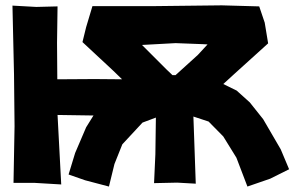

<svg xmlns="http://www.w3.org/2000/svg" viewBox="-20 -684 1097 715"><path d="M736.3 -519.5 752.9 -518.6 716.8 -479.5 633.8 -404.3H622.1L600.6 -424.8L508.8 -516.6L633.8 -523.4ZM324.2 -661.1 300.8 -583 287.1 -527.3 401.4 -420.9 434.6 -388.7 332 -389.6 193.4 -388.7 192.4 -524.4 194.3 -660.2 115.2 -658.2 26.4 -663.1 32.2 -407.2 34.2 -213.9 30.3 -2.9H110.4L208 2.9L194.3 -255.9L328.1 -253.9L300.8 -210L259.8 -114.3L235.4 -34.2L296.9 -12.7L385.7 10.7L406.2 -73.2L435.5 -146.5L510.7 -227.5L560.5 -246.1L558.6 -109.4L553.7 -2L639.6 -3.9L709 0L703.1 -168.9L700.2 -250L756.8 -231.4L811.5 -175.8L860.4 -96.7L901.4 10.7L986.3 -18.6L1056.6 -53.7L1025.4 -127.9L960 -240.2L910.2 -302.7L861.3 -346.7L811.5 -371.1L856.4 -412.1L978.5 -522.5L965.8 -599.6L945.3 -660.2L805.7 -664.1L545.9 -661.1Z"/></svg>

Font: MaokenAssortedSans-TC
Style: Regular
Weight: 500
Version: Version 0.83